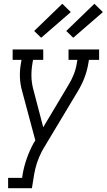

<svg xmlns="http://www.w3.org/2000/svg" viewBox="-20 -792 565 1017"><path d="M23 205V150H97L100 131Q107 90 121.5 48.5Q136 7 157 -32Q159 -35 160.5 -38Q162 -41 164 -43L167 -49L97 -310Q87 -345 85.5 -382Q84 -419 91 -457L94 -475H47V-530H209V-475H155L152 -457Q146 -423 146.5 -389.5Q147 -356 155 -324L209 -118L341 -339Q358 -366 370 -396Q382 -426 387 -457L390 -475H343V-530H505V-475H451L448 -457Q442 -419 428 -382Q414 -345 393 -310L216 -15Q212 -9 208.5 -2.5Q205 4 201 11Q186 40 176 70.5Q166 101 161 131L149 205ZM368 -592 331 -628 480 -772 525 -728ZM198 -592 161 -628 310 -772 355 -728Z"/></svg>

Font: Iosevka Curly Slab LtObl
Style: Regular
Weight: 300
Italic angle: -9°
Monospace: yes
Designer: Belleve Invis
Foundry: Belleve Invis
Version: Version 11.0.0; ttfautohint (v1.8.3)